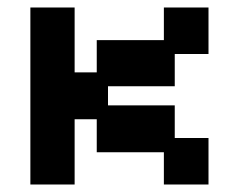

<svg xmlns="http://www.w3.org/2000/svg" viewBox="-20 -481 637 512"><path d="M61 11V-461H179V-288H238V-374H417V-461H536V-337H446V-251H268V-200H446V-113H536V11H417V-75H238V-163H179V11Z"/></svg>

Font: Pixelify Sans SemiBold
Style: Regular
Weight: 600
Designer: Stefie Justprince
Foundry: Typecalism Foundryline
Version: Version 1.000